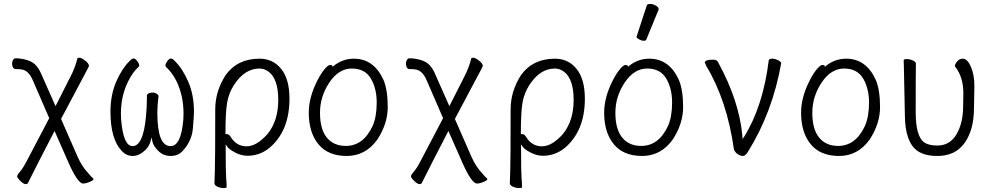

<svg xmlns="http://www.w3.org/2000/svg" viewBox="-20 -779 5040 975"><path d="M402 153Q375 153 328 47L257 -114Q169 56 124 146Q121 156 110.5 156Q100 156 84 140.5Q68 125 67 117.5Q66 110 81.5 93Q97 76 123 25L230 -179L148 -368Q128 -417 96 -425Q83 -428 71 -428H60Q45 -428 42 -449Q40 -461 45 -472Q50 -483 59 -483Q87 -483 117.5 -474Q148 -465 165 -444.5Q182 -424 195 -391L262 -240L339 -392Q361 -434 373 -482Q374 -486 383.5 -486Q393 -486 411.5 -472Q430 -458 432 -445Q431 -440 418.5 -417Q406 -394 393 -369L290 -175L375 19Q397 68 427 99Q442 118 453 127Q460 134 438.5 143.5Q417 153 402 153Z M597 -14Q541 -74 541 -212Q541 -297 570 -364Q599 -431 639 -470Q650 -482 658.5 -482Q667 -482 677 -468.5Q687 -455 687 -448Q687 -441 683 -439Q654 -412 633 -370Q594 -295 594 -201L595 -173Q606 -37 653 -37Q707 -37 721 -185Q726 -235 726 -279V-296Q726 -299 733.5 -304Q741 -309 753.5 -309Q766 -309 775.5 -303Q785 -297 785 -291Q779 -246 779 -206Q779 -37 846 -37Q900 -37 911 -173L912 -201Q912 -296 874 -371Q853 -412 823 -439Q820 -441 820 -448Q820 -455 829.5 -468.5Q839 -482 847.5 -482Q856 -482 867 -470Q907 -431 936 -364Q965 -297 965 -212Q965 -191 959.5 -127Q954 -63 909 -14Q885 13 847 13Q809 13 783.5 -13Q758 -39 754 -60L750 -81L744 -60Q737 -35 718 -17Q687 13 654 13Q621 13 597 -14Z M1131 171Q1131 176 1115.5 176Q1100 176 1084.5 169Q1069 162 1069 151.5Q1069 141 1071 89Q1073 37 1073 -223Q1073 -316 1126 -398Q1186 -481 1298 -481Q1366 -481 1408 -429Q1450 -377 1450 -278Q1450 -113 1347 -27Q1298 12 1237 12Q1205 12 1174 -4.5Q1143 -21 1135 -33L1126 -46V-30Q1126 96 1128.5 125Q1131 154 1131 171ZM1152 -83Q1181 -36 1232 -36Q1283 -36 1338 -98Q1393 -165 1393 -271.5Q1393 -378 1344 -415Q1322 -431 1298 -431Q1222 -431 1168 -347Q1142 -307 1133.5 -258.5Q1125 -210 1125 -103V-98H1133Q1143 -98 1152 -83ZM1126 -398Z M1896 -70Q1836 13 1741 13Q1646 13 1597 -46.5Q1548 -106 1548 -207Q1548 -285 1592 -371Q1610 -406 1628 -427.5Q1646 -449 1655.5 -449Q1665 -449 1667 -446L1669 -440Q1717 -481 1777 -481Q1879 -481 1928 -372Q1949 -320 1949 -235.5Q1949 -151 1896 -70ZM1736 -38Q1825 -38 1872 -139Q1893 -186 1893 -258Q1893 -330 1863 -380.5Q1833 -431 1766.5 -431Q1700 -431 1652.5 -360Q1605 -289 1605 -206Q1605 -123 1639.5 -80.5Q1674 -38 1736 -38ZM1928 -372Z M2402 153Q2375 153 2328 47L2257 -114Q2169 56 2124 146Q2121 156 2110.5 156Q2100 156 2084 140.5Q2068 125 2067 117.5Q2066 110 2081.5 93Q2097 76 2123 25L2230 -179L2148 -368Q2128 -417 2096 -425Q2083 -428 2071 -428H2060Q2045 -428 2042 -449Q2040 -461 2045 -472Q2050 -483 2059 -483Q2087 -483 2117.5 -474Q2148 -465 2165 -444.5Q2182 -424 2195 -391L2262 -240L2339 -392Q2361 -434 2373 -482Q2374 -486 2383.5 -486Q2393 -486 2411.5 -472Q2430 -458 2432 -445Q2431 -440 2418.5 -417Q2406 -394 2393 -369L2290 -175L2375 19Q2397 68 2427 99Q2442 118 2453 127Q2460 134 2438.5 143.5Q2417 153 2402 153Z M2631 171Q2631 176 2615.5 176Q2600 176 2584.5 169Q2569 162 2569 151.5Q2569 141 2571 89Q2573 37 2573 -223Q2573 -316 2626 -398Q2686 -481 2798 -481Q2866 -481 2908 -429Q2950 -377 2950 -278Q2950 -113 2847 -27Q2798 12 2737 12Q2705 12 2674 -4.5Q2643 -21 2635 -33L2626 -46V-30Q2626 96 2628.5 125Q2631 154 2631 171ZM2652 -83Q2681 -36 2732 -36Q2783 -36 2838 -98Q2893 -165 2893 -271.5Q2893 -378 2844 -415Q2822 -431 2798 -431Q2722 -431 2668 -347Q2642 -307 2633.5 -258.5Q2625 -210 2625 -103V-98H2633Q2643 -98 2652 -83ZM2626 -398Z M3396 -70Q3336 13 3241 13Q3146 13 3097 -46.5Q3048 -106 3048 -207Q3048 -285 3092 -371Q3110 -406 3128 -427.5Q3146 -449 3155.5 -449Q3165 -449 3167 -446L3169 -440Q3217 -481 3277 -481Q3379 -481 3428 -372Q3449 -320 3449 -235.5Q3449 -151 3396 -70ZM3236 -38Q3325 -38 3372 -139Q3393 -186 3393 -258Q3393 -330 3363 -380.5Q3333 -431 3266.5 -431Q3200 -431 3152.5 -360Q3105 -289 3105 -206Q3105 -123 3139.5 -80.5Q3174 -38 3236 -38ZM3428 -372ZM3262 -578Q3260 -572 3249 -572Q3238 -572 3225.5 -579Q3213 -586 3213 -590V-594L3264 -750Q3266 -759 3281 -759Q3296 -759 3310.5 -750.5Q3325 -742 3325 -732Q3325 -730 3324 -729Z M3778 -8Q3765 13 3752.5 13Q3740 13 3726.5 4Q3713 -5 3707 -20Q3672 -269 3567 -443L3559 -462Q3561 -476 3602 -476Q3620 -476 3626 -464Q3734 -267 3750 -88L3751 -73L3759 -85Q3855 -239 3884 -474Q3887 -481 3901.5 -481Q3916 -481 3931.5 -473Q3947 -465 3947 -458Q3903 -209 3778 -8Z M4396 -70Q4336 13 4241 13Q4146 13 4097 -46.5Q4048 -106 4048 -207Q4048 -285 4092 -371Q4110 -406 4128 -427.5Q4146 -449 4155.5 -449Q4165 -449 4167 -446L4169 -440Q4217 -481 4277 -481Q4379 -481 4428 -372Q4449 -320 4449 -235.5Q4449 -151 4396 -70ZM4236 -38Q4325 -38 4372 -139Q4393 -186 4393 -258Q4393 -330 4363 -380.5Q4333 -431 4266.5 -431Q4200 -431 4152.5 -360Q4105 -289 4105 -206Q4105 -123 4139.5 -80.5Q4174 -38 4236 -38ZM4428 -372Z M4740 13Q4677 13 4640 -12Q4575 -57 4575 -198Q4571 -413 4570 -440L4569 -474Q4570 -479 4585 -479Q4600 -479 4615.5 -472Q4631 -465 4631 -456Q4630 -401 4630 -210Q4630 -87 4673 -56Q4696 -40 4740 -40Q4804 -40 4837.5 -97.5Q4871 -155 4871 -242L4872 -306Q4872 -388 4830 -441L4829 -444Q4829 -453 4840.5 -467Q4852 -481 4869 -481Q4893 -481 4911 -438.5Q4929 -396 4928 -337Q4927 -278 4926 -230Q4926 -121 4879 -54Q4832 13 4740 13Z"/></svg>

Font: LXGW WenKai Mono TC Light
Style: Regular
Weight: 300
Designer: LXGW / Fontworks Inc.
Foundry: LXGW / Fontworks Inc.
Version: Version 1.330